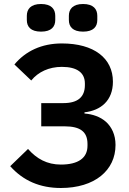

<svg xmlns="http://www.w3.org/2000/svg" viewBox="-20 -927 644 959"><path d="M284 12C180 12 96 -24 31 -97L120 -183C163 -134 215 -105 284 -105C371 -105 417 -138 417 -199V-208C417 -268 382 -296 303 -296H186V-412H297C368 -412 404 -442 404 -502V-510C404 -563 366 -593 289 -593C225 -593 171 -568 136 -525L52 -605C108 -672 188 -710 289 -710C450 -710 544 -636 544 -519C544 -424 483 -375 402 -366V-360C442 -357 481 -344 510 -318C538 -292 557 -254 557 -203C557 -139 531 -86 484 -48C437 -10 368 12 284 12ZM185 -769C133 -769 114 -794 114 -827V-848C114 -881 133 -907 185 -907C237 -907 256 -881 256 -848V-827C256 -794 237 -769 185 -769ZM395 -769C343 -769 324 -794 324 -827V-848C324 -881 343 -907 395 -907C447 -907 466 -881 466 -848V-827C466 -794 447 -769 395 -769Z"/></svg>

Font: Plexus Sans SemiBold
Style: Regular
Weight: 600
Version: Version 2.001;PS 002.001;hotconv 1.0.70;makeotf.lib2.5.58329